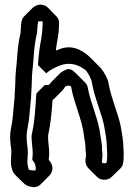

<svg xmlns="http://www.w3.org/2000/svg" viewBox="-20 -773 569 815"><path d="M112 -360C112 -379 115 -406 115 -426C115 -462 121 -498 123 -533C125 -566 130 -604 137 -632C138 -636 138 -641 138 -647C139 -660 140 -674 142 -682C149 -683 156 -683 161 -682C162 -674 161 -667 160 -659C160 -622 151 -594 147 -559C145 -538 142 -519 141 -497L176 -462C195 -478 217 -489 243 -498C285 -510 320 -494 345 -474C355 -460 364 -445 369 -428L374 -403C382 -361 411 -289 421 -244C427 -211 434 -177 434 -141C435 -131 435 -122 435 -114C435 -101 434 -89 432 -81C426 -80 419 -80 414 -81C411 -93 415 -101 415 -114C415 -121 414 -129 413 -138C413 -160 411 -171 407 -193C399 -267 364 -334 352 -404C350 -412 346 -418 341 -423L305 -459C301 -463 299 -465 295 -468C290 -473 286 -476 280 -478L270 -480C265 -479 263 -478 262 -478C255 -474 243 -470 236 -463L201 -428C196 -423 193 -418 189 -414C189 -413 188 -413 188 -413C181 -412 177 -411 170 -412L135 -377C134 -370 133 -363 133 -357C130 -311 127 -259 118 -218C117 -211 114 -200 114 -192C114 -167 119 -145 119 -120C119 -113 117 -102 117 -94C129 -82 134 -65 131 -50C125 -49 119 -49 113 -50C109 -51 105 -52 102 -53C99 -63 97 -72 96 -84C96 -96 98 -111 98 -123V-136C96 -153 93 -173 93 -192C93 -222 102 -247 104 -275C106 -302 110 -332 112 -360ZM42 -360C40 -332 36 -302 34 -275C32 -247 23 -222 23 -192C23 -173 26 -153 28 -136V-123C28 -111 26 -96 26 -84C27 -62 33 -42 45 -30L81 5C89 13 99 18 113 20C129 24 143 19 153 9L154 8L189 -27C208 -46 207 -74 187 -94C187 -102 189 -113 189 -120C189 -145 184 -167 184 -192C184 -200 187 -211 188 -218C196 -256 200 -305 203 -348C204 -349 208 -352 210 -354L245 -389C249 -393 253 -399 256 -405L262 -408C263 -408 265 -409 270 -410C274 -409 278 -408 281 -407C281 -407 282 -405 282 -404C294 -334 329 -267 337 -193C341 -171 343 -160 343 -138C344 -129 345 -121 345 -114C345 -105 344 -103 343 -97C341 -82 346 -69 355 -59L391 -23C408 -6 437 -5 455 -23L491 -58C504 -71 505 -89 505 -114C505 -122 505 -131 504 -141C504 -177 497 -211 491 -244C481 -289 452 -361 444 -403L439 -428C433 -447 422 -465 411 -480C408 -484 405 -487 401 -491L366 -526C338 -554 296 -583 243 -568C234 -565 227 -562 217 -558C220 -593 230 -622 230 -659C232 -679 231 -692 219 -704L184 -740C169 -755 143 -759 123 -743C121 -742 120 -741 119 -740L83 -704C69 -690 70 -673 68 -647C68 -641 68 -636 67 -632C60 -604 55 -566 53 -533C51 -498 45 -462 45 -426C45 -406 42 -379 42 -360Z"/></svg>

Font: Dictator
Style: Chalk
Weight: 500
Version: Version MIL.1277